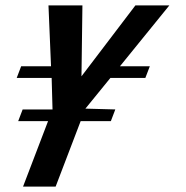

<svg xmlns="http://www.w3.org/2000/svg" viewBox="-20 -687 685 707"><path d="M294.5 -287 386.5 -400H515.2L531.7 -443H421.7L603.5 -667H478.5L280 -406L283.5 -667H158.5L167.9 -443H57.9L41.5 -400H170.2L173.4 -284H63.4L47 -241H157L64.9 0H184.9L277 -241H388.2L404.6 -284Z"/></svg>

Font: Din Kursivschrift
Style: Breit
Weight: 400
Version: Version 1.089